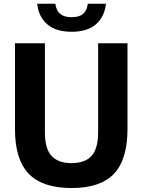

<svg xmlns="http://www.w3.org/2000/svg" viewBox="-20 -964 738 994"><path d="M350.5 9.5Q200.5 9.5 129 -64.2Q57.5 -138 57.5 -296V-740H212.5V-279.5Q212.5 -194 247 -156.8Q281.5 -119.5 350.5 -119.5Q419.5 -119.5 453.8 -156.8Q488 -194 488 -279.5V-740H640V-296Q640 -138 569.8 -64.2Q499.5 9.5 350.5 9.5ZM351 -799.5Q270 -799.5 225 -838Q180 -876.5 172.5 -944.5H266.5Q271.5 -909 291.8 -892Q312 -875 351 -875Q390 -875 410 -892Q430 -909 434.5 -944.5H528.5Q521 -876 476.2 -837.8Q431.5 -799.5 351 -799.5Z"/></svg>

Font: Encode Sans SmCnd
Style: Bold
Weight: 700
Width: 4
Designer: Multiple Designers
Foundry: Impallari Type
Version: Version 3.002; ttfautohint (v1.8.3) -l 8 -r 50 -G 200 -x 14 